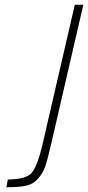

<svg xmlns="http://www.w3.org/2000/svg" viewBox="-20 -720 372 811"><path d="M332 -700 195 -107Q181 -46 171 -17Q161 12 140.5 35Q120 58 90 64.5Q60 71 7 71L13 38Q88 38 113 11Q138 -16 161 -116L296 -700Z"/></svg>

Font: Titillium Web ExtraLight
Style: Italic
Weight: 275
Italic angle: -13°
Version: Version 1.002;PS 57.000;hotconv 1.0.70;makeotf.lib2.5.55311